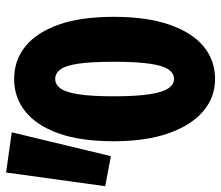

<svg xmlns="http://www.w3.org/2000/svg" viewBox="-74 -662 742 645"><g transform="rotate(-90 297.5 -339.0)"><path d="M355 12Q293 12 246 -28.5Q199 -69 172.5 -145Q146 -221 146 -328Q146 -440 172.5 -514Q199 -588 246 -625.5Q293 -663 355 -663Q418 -663 464.5 -625.5Q511 -588 537.5 -514Q564 -440 564 -328Q564 -217 537.5 -141Q511 -65 464.5 -26.5Q418 12 355 12ZM355 -126Q374 -126 387 -144.5Q400 -163 406.5 -207.5Q413 -252 413 -328Q413 -405 406.5 -448Q400 -491 387 -508Q374 -525 355 -525Q337 -525 324 -508Q311 -491 304 -448Q297 -405 297 -328Q297 -252 304 -207.5Q311 -163 324 -144.5Q337 -126 355 -126ZM96 -338 -5 -357 41 -690 176 -671Z"/></g></svg>

Font: Source Code Pro ExtraBold
Style: Regular
Weight: 800
Monospace: yes
Designer: Paul D. Hunt, Teo Tuominen
Foundry: Adobe Systems Incorporated
Version: Version 1.018;hotconv 1.0.116;makeotfexe 2.5.65601